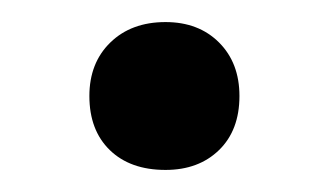

<svg xmlns="http://www.w3.org/2000/svg" viewBox="-20 -447 298 174"><path d="M61 -360Q61 -390 80 -408.5Q99 -427 130 -427Q160 -427 178.5 -408.5Q197 -390 197 -360Q197 -329 178.5 -311Q160 -293 130 -293Q98 -293 79.5 -311Q61 -329 61 -360Z"/></svg>

Font: Ysabeau Semibold
Style: Regular
Weight: 600
Designer: Christian Thalmann (Catharsis Fonts)
Version: Version 0.003